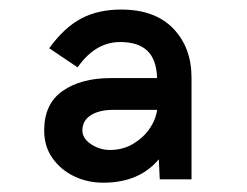

<svg xmlns="http://www.w3.org/2000/svg" viewBox="-20 -737 517 402"><path d="M196.5 -354.5Q163 -354.5 135 -368Q107 -381.5 89.8 -406Q72.5 -430.5 72.5 -464Q72.5 -519.5 111 -546.5Q149.5 -573.5 212 -573.5H309Q307.5 -613 288.2 -631Q269 -649 231.5 -649Q179.5 -649 142.5 -596L83 -636Q114.5 -679.5 150 -698.2Q185.5 -717 233.5 -717Q304.5 -717 342.8 -677.2Q381 -637.5 381 -574.5V-361.5H314.5L312.5 -403.5Q271.5 -354.5 196.5 -354.5ZM210 -423Q237 -423 258.2 -435.5Q279.5 -448 292.8 -467Q306 -486 309 -507H217Q188 -507 170.2 -495.8Q152.5 -484.5 152.5 -464Q152.5 -447 170.8 -435Q189 -423 210 -423Z"/></svg>

Font: Acari Sans
Style: Bold
Weight: 700
Designer: Alfredo Marco Pradil and Stefan Peev (font) & Cristiano Sobral (main changes)
Foundry: Alfredo Marco Pradil and Stefan Peev (font) & Cristiano Sobral (main changes)
Version: Version 1.063; ttfautohint (v1.8.3)